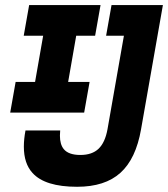

<svg xmlns="http://www.w3.org/2000/svg" viewBox="-20 -713 650 743"><path d="M278.3 9.8Q154.3 9.8 106 -43.5Q72.3 -80.1 72.3 -145.5Q72.3 -174.3 78.6 -208H212.9Q211.9 -197.3 211.9 -188Q211.9 -154.3 226.6 -136.2Q245.1 -113.3 291 -113.3Q336.4 -113.3 361.6 -137.5Q386.7 -161.6 396 -212.9L459.5 -574.7H390.6L411.6 -693.4H610.4L525.9 -212.9Q505.9 -98.1 446 -44.2Q386.2 9.8 278.3 9.8ZM19.5 -277.3 40.5 -396H115.7L147 -574.7H71.8L92.8 -693.4H369.1L348.1 -574.7H274.9L243.7 -396H326.7L305.7 -277.3Z"/></svg>

Font: CaskaydiaCove NF
Style: Bold Italic
Weight: 700
Italic angle: -10°
Designer: Aaron Bell
Foundry: Saja Typeworks
Version: Version 2111.001; VTT 6.35;Nerd Fonts 3.2.1